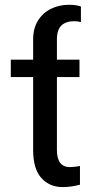

<svg xmlns="http://www.w3.org/2000/svg" viewBox="-20 -759 375 789"><path d="M306.6 -513.7V-442.4H213.9V-142.6Q213.9 -72.3 267.6 -72.3Q273.4 -72.3 282.2 -73.2Q291 -74.2 298.8 -75.2Q306.6 -77.1 308.6 -77.1V0Q272 9.8 237.3 9.8Q183.6 9.8 149.9 -27.6Q116.2 -64.9 116.2 -142.6V-442.4H24.4V-513.7H116.2V-597.7Q116.2 -642.6 136.2 -674.6Q156.2 -706.5 189.7 -722.9Q223.1 -739.3 263.7 -739.3Q292 -739.3 312.5 -732.4V-668Q300.8 -671.9 285.2 -671.9Q251 -671.9 232.4 -654.3Q213.9 -636.7 213.9 -597.7V-513.7Z"/></svg>

Font: Pretendard JP
Style: Regular
Weight: 400
Designer: Base glyphs from Inter by Rasmus Andersson; Hangeul glyphs from Noto Sans CJK(Source Han Sans) by Jang Soo-young and Kan
Foundry: Kil Hyung-jin
Version: Version 1.309